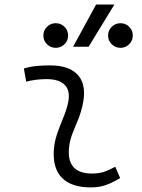

<svg xmlns="http://www.w3.org/2000/svg" viewBox="-20 -815 626 845"><path d="M487.3 -81.1 508.8 -31.2Q481 -14.2 450.2 -2.2Q419.4 9.8 379.4 9.8Q294.9 9.8 253.4 -31.7Q211.9 -73.2 216.8 -153.3Q219.2 -189.9 231 -224.6Q242.7 -259.3 256.6 -292Q270.5 -324.7 277.8 -355Q292 -410.2 267.6 -438.5Q243.2 -466.8 184.6 -466.8Q138.2 -466.8 95.2 -455.6L85 -513.7Q113.8 -522 142.6 -524.7Q171.4 -527.3 200.2 -527.3Q289.1 -527.3 326.4 -480.7Q363.8 -434.1 341.8 -345.2Q333.5 -310.5 320.6 -280.5Q307.6 -250.5 296.6 -221.2Q285.6 -191.9 283.2 -157.7Q275.9 -51.3 385.3 -51.3Q414.1 -51.3 435.8 -58.1Q457.5 -64.9 487.3 -81.1ZM301.8 -609.4 402.8 -794.9H483.4L370.1 -609.4ZM510.3 -604.5Q487.8 -604.5 471.7 -620.4Q455.6 -636.2 455.6 -658.7Q455.6 -681.2 471.7 -697Q487.8 -712.9 510.3 -712.9Q532.7 -712.9 548.6 -697Q564.5 -681.2 564.5 -658.7Q564.5 -636.2 548.6 -620.4Q532.7 -604.5 510.3 -604.5ZM225.1 -604.5Q202.6 -604.5 186.8 -620.4Q170.9 -636.2 170.9 -658.7Q170.9 -681.2 186.8 -697Q202.6 -712.9 225.1 -712.9Q248 -712.9 263.9 -697Q279.8 -681.2 279.8 -658.7Q279.8 -636.2 263.9 -620.4Q248 -604.5 225.1 -604.5Z"/></svg>

Font: Cascadia Code Light
Style: Italic
Weight: 300
Italic angle: -10°
Monospace: yes
Designer: Aaron Bell
Foundry: Saja Typeworks
Version: Version 2404.023; ttfautohint (v1.8.4)